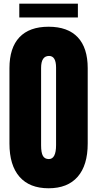

<svg xmlns="http://www.w3.org/2000/svg" viewBox="-20 -1012 526 1040"><path d="M243.2 7.8Q140.1 7.8 85.7 -54.4Q31.2 -116.7 31.2 -234.4V-642.6Q31.2 -752.9 85.2 -810.1Q139.2 -867.2 243.2 -867.2Q347.2 -867.2 401.1 -810.1Q455.1 -752.9 455.1 -642.6V-234.4Q455.1 -116.7 400.6 -54.4Q346.2 7.8 243.2 7.8ZM244.6 -150.4Q283.7 -150.4 283.7 -226.1V-645.5Q283.7 -709 245.6 -709Q202.6 -709 202.6 -644V-225.1Q202.6 -185.1 212.4 -167.7Q222.2 -150.4 244.6 -150.4ZM84.5 -917.5V-992.2H401.9V-917.5Z"/></svg>

Font: webenart
Style: Regular
Weight: 400
Designer: Vernon Adams
Foundry: Vernon Adams
Version: Version 2.116; ttfautohint (v1.8.3)